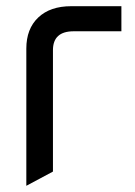

<svg xmlns="http://www.w3.org/2000/svg" viewBox="-20 -585 437 620"><path d="M65 15V-428Q65 -492 103.5 -528.5Q142 -565 210 -565H372V-484H218Q151 -484 151 -423V-31Z"/></svg>

Font: TajawalTap Med
Style: Regular
Weight: 500
Designer: Boutros Fonts
Foundry: Created by Boutros International 2017
Version: Version 2.700